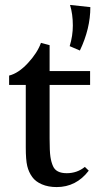

<svg xmlns="http://www.w3.org/2000/svg" viewBox="-20 -739 412 771"><path d="M259.8 -553.7Q272.5 -594.7 272.5 -636.7Q272.5 -682.1 261.2 -719.2L342.8 -710.4Q342.8 -624 300.8 -536.1ZM207.5 12.2Q173.8 12.2 148.2 1.2Q122.6 -9.8 109.4 -28.3Q95.2 -47.9 89.4 -72.3Q83.5 -96.7 83.5 -147.5V-397.9H16.6V-435.5Q54.2 -444.8 92 -485.6Q129.9 -526.4 144.5 -566.9L179.2 -557.6V-453.6H341.8V-397.9H179.2V-182.6Q179.2 -131.8 182.4 -110.1Q185.5 -88.4 192.9 -71.8Q205.1 -43.5 248 -43.5Q289.6 -43.5 320.8 -68.8L336.4 -53.7Q286.1 12.2 207.5 12.2Z"/></svg>

Font: Elstob 6pt Medium
Style: Regular
Weight: 500
Designer: Peter S. Baker
Version: Version 1.015